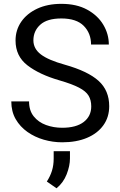

<svg xmlns="http://www.w3.org/2000/svg" viewBox="-20 -741 634 1013"><path d="M461.4 -179.7Q461.4 -212.9 447.3 -236.3Q433.1 -259.8 396.5 -278.8Q359.9 -297.9 292.5 -317.4Q187 -348.1 124.5 -396.5Q62 -444.8 62 -527.3Q62 -582.5 92 -626.2Q122.1 -669.9 176.5 -695.3Q231 -720.7 303.7 -720.7Q383.8 -720.7 439.7 -690.2Q495.6 -659.7 524.9 -610.6Q554.2 -561.5 554.2 -505.9H460.4Q460.4 -565.4 421.9 -604.5Q383.3 -643.6 303.7 -643.6Q228.5 -643.6 192.4 -610.6Q156.2 -577.6 156.2 -528.3Q156.2 -483.9 195.6 -453.9Q234.9 -423.8 322.8 -399.4Q443.8 -365.2 500 -314.5Q556.2 -263.7 556.2 -180.7Q556.2 -123 525.4 -80.1Q494.6 -37.1 439 -13.7Q383.3 9.8 308.1 9.8Q258.8 9.8 211.2 -3.9Q163.6 -17.6 124.8 -44.9Q85.9 -72.3 62.7 -112.5Q39.6 -152.8 39.6 -206.1H133.3Q133.3 -157.7 158 -127Q182.6 -96.2 222.7 -81.5Q262.7 -66.9 308.1 -66.9Q381.8 -66.9 421.6 -97.4Q461.4 -127.9 461.4 -179.7ZM349.1 56.6V95.2Q349.1 133.8 331.8 178.2Q314.5 222.7 278.3 252.4L227.1 216.8Q245.1 189 254.2 159.7Q263.2 130.4 263.2 96.2V56.6Z"/></svg>

Font: Vazirmatn UI FD
Style: Regular
Weight: 400
Designer: Saber Rastikerdar
Foundry: Saber Rastikerdar
Version: Version 33.003